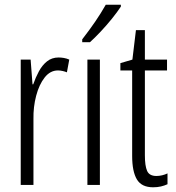

<svg xmlns="http://www.w3.org/2000/svg" viewBox="-20 -785 746 815"><path d="M229 -541Q239 -541 251 -539Q263 -537 274 -532L264 -478Q257 -481 246.5 -483.5Q236 -486 226 -486Q193 -486 169.5 -456Q146 -426 133.5 -378.5Q121 -331 122 -279V0H68V-532H110L118 -427H121Q131 -456 145 -482Q159 -508 179.5 -524.5Q200 -541 229 -541Z M404 0H351V-532H404ZM493 -757Q478 -734 455 -705.5Q432 -677 407 -650.5Q382 -624 362 -606H329V-618Q360 -658 384 -693Q408 -728 429 -765H493Z M644 -38Q656 -38 668.5 -41Q681 -44 691 -49V-3Q678 3 663 6.5Q648 10 630 10Q581 10 561 -23.5Q541 -57 541 -123V-486H491V-517L542 -532L557 -657H595V-532H689V-486H595V-126Q595 -81 604.5 -59.5Q614 -38 644 -38Z"/></svg>

Font: Noto Sans Khmer ExtraCondensed Light
Style: Regular
Weight: 300
Width: 2
Designer: Danh Hong and the Monotype Design Team
Foundry: Monotype Imaging Inc.
Version: Version 2.004; ttfautohint (v1.8.4.7-5d5b)